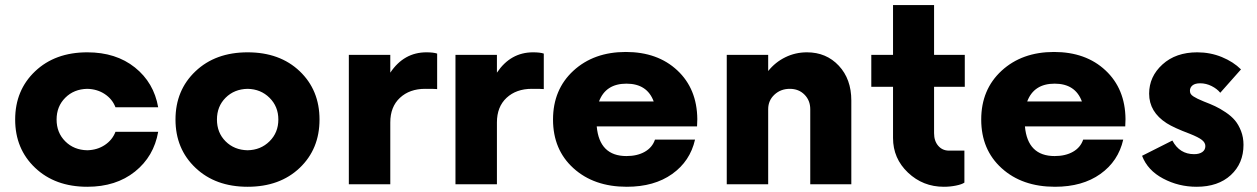

<svg xmlns="http://www.w3.org/2000/svg" viewBox="-20 -712 4858 742"><path d="M317.4 9.8Q192.9 9.8 115.7 -63.5Q38.6 -136.7 38.6 -250Q38.6 -363.3 115.7 -436.5Q192.9 -509.8 317.4 -509.8Q428.2 -509.8 501.5 -451.2Q574.7 -392.6 591.3 -297.4H426.3Q414.1 -329.1 385 -348.4Q356 -367.7 317.4 -368.7Q265.6 -367.7 232.2 -334.2Q198.7 -300.8 198.7 -250Q198.7 -199.2 232.2 -165.8Q265.6 -132.3 317.4 -131.3Q356 -132.3 385 -151.6Q414.1 -170.9 426.3 -202.6H591.3Q574.7 -107.4 501.5 -48.8Q428.2 9.8 317.4 9.8Z M1138.2 -63.2Q1061.5 9.8 937 9.8Q812.5 9.8 735.4 -63.5Q658.2 -136.7 658.2 -250Q658.2 -363.3 735.4 -436.5Q812.5 -509.8 937 -509.8Q1061.5 -509.8 1138.2 -436.8Q1214.8 -363.8 1214.8 -250Q1214.8 -136.2 1138.2 -63.2ZM937 -131.3Q987.8 -132.3 1021.7 -166Q1055.7 -199.7 1055.7 -250Q1055.7 -300.3 1021.7 -334Q987.8 -367.7 937 -368.7Q885.3 -367.7 851.8 -334.2Q818.4 -300.8 818.4 -250Q818.4 -199.2 851.8 -165.8Q885.3 -132.3 937 -131.3Z M1627.9 -509.8Q1655.3 -509.8 1669.4 -504.9V-367.7Q1662.1 -368.7 1623 -368.7Q1563 -368.7 1525.6 -334Q1488.3 -299.3 1488.3 -238.8V0H1328.1V-500H1488.3V-431.2Q1541 -509.8 1627.9 -509.8Z M2040 -509.8Q2067.4 -509.8 2081.5 -504.9V-367.7Q2074.2 -368.7 2035.2 -368.7Q1975.1 -368.7 1937.7 -334Q1900.4 -299.3 1900.4 -238.8V0H1740.2V-500H1900.4V-431.2Q1953.1 -509.8 2040 -509.8Z M2674.8 -251.5 2673.8 -223.6H2286.1Q2296.4 -108.9 2400.9 -108.9Q2442.9 -108.9 2471.9 -125.5Q2501 -142.1 2511.2 -172.4H2666Q2647 -88.9 2577.6 -39.6Q2508.3 9.8 2402.3 9.8Q2275.4 9.8 2196.3 -61.8Q2117.2 -133.3 2117.2 -250Q2117.2 -366.2 2196 -438.7Q2274.9 -511.2 2398.4 -511.2Q2521.5 -511.2 2597.7 -439.9Q2673.8 -368.7 2674.8 -251.5ZM2294.9 -319.8H2506.3Q2481 -388.7 2400.9 -388.7Q2320.8 -388.7 2294.9 -319.8Z M3098.6 -509.8Q3173.3 -509.8 3221.7 -458Q3270 -406.2 3270 -323.7V0H3111.3V-290Q3111.3 -323.7 3089.1 -346.2Q3066.9 -368.7 3032.2 -368.7Q2997.1 -368.7 2972.9 -346.2Q2948.7 -323.7 2948.7 -290V0H2788.6V-500H2948.7V-437.5Q2976.1 -471.7 3014.9 -490.7Q3053.7 -509.8 3098.6 -509.8Z M3708.5 -376.5H3589.8V-197.3Q3589.8 -167 3606 -148.4Q3622.1 -129.9 3647.5 -129.9H3707V-6.3Q3697.3 0.5 3674.8 5.1Q3652.3 9.8 3627.4 9.8Q3546.9 9.8 3489 -44.9Q3431.2 -99.6 3431.2 -178.7V-376.5H3347.2V-500H3431.2V-692.4H3589.8V-500H3708.5Z M4329.6 -251.5 4328.6 -223.6H3940.9Q3951.2 -108.9 4055.7 -108.9Q4097.7 -108.9 4126.7 -125.5Q4155.8 -142.1 4166 -172.4H4320.8Q4301.8 -88.9 4232.4 -39.6Q4163.1 9.8 4057.1 9.8Q3930.2 9.8 3851.1 -61.8Q3772 -133.3 3772 -250Q3772 -366.2 3850.8 -438.7Q3929.7 -511.2 4053.2 -511.2Q4176.3 -511.2 4252.4 -439.9Q4328.6 -368.7 4329.6 -251.5ZM3949.7 -319.8H4161.1Q4135.7 -388.7 4055.7 -388.7Q3975.6 -388.7 3949.7 -319.8Z M4604.5 9.8Q4534.7 9.8 4474.9 -22Q4415 -53.7 4393.6 -109.9L4510.7 -168.9Q4538.6 -116.2 4594.7 -116.2Q4614.7 -116.2 4626.5 -124.5Q4638.2 -132.8 4638.2 -147.5Q4638.2 -160.6 4625 -171.1Q4611.8 -181.6 4578.6 -194.8Q4516.1 -218.3 4488.8 -235.8Q4420.9 -279.3 4420.9 -350.1Q4420.9 -416 4472.4 -462.9Q4523.9 -509.8 4606.9 -509.8Q4657.2 -509.8 4701.9 -491.5Q4746.6 -473.1 4775.9 -443.8L4695.8 -353.5Q4683.6 -368.7 4662.4 -379.4Q4641.1 -390.1 4618.2 -390.1Q4598.6 -390.1 4588.6 -382.1Q4578.6 -374 4578.6 -361.3Q4578.6 -354.5 4581.5 -349.4Q4584.5 -344.2 4592.5 -339.1Q4600.6 -334 4608.4 -330.3Q4616.2 -326.7 4632.3 -319.8Q4657.7 -310.1 4676 -301.5Q4694.3 -293 4716.6 -278.1Q4738.8 -263.2 4752.7 -246.6Q4766.6 -230 4776.1 -205.6Q4785.6 -181.2 4785.6 -152.3Q4785.6 -80.6 4736.6 -35.4Q4687.5 9.8 4604.5 9.8Z"/></svg>

Font: Now Alt
Style: Bold
Weight: 700
Designer: Alfredo Marco Pradil
Foundry: Alfredo Marco Pradil
Version: Version 1.002;PS 001.002;hotconv 1.0.88;makeotf.lib2.5.64775